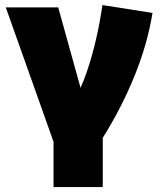

<svg xmlns="http://www.w3.org/2000/svg" viewBox="-20 -550 660 780"><path d="M197.5 210V26L3.5 -520H216.5L334.5 -95L278.5 -138Q308.5 -188 331.5 -254.8Q354.5 -321.5 370.8 -393.2Q387 -465 396 -529.5L599.5 -497.5Q579.5 -372.5 527.2 -243.2Q475 -114 397.5 10V210Z"/></svg>

Font: Geologica Cursive Black
Style: Regular
Weight: 900
Designer: Sindre Bremnes, Frode Helland
Foundry: Monokrom Skriftforlag AS
Version: Version 1.010;gftools[0.9.28]